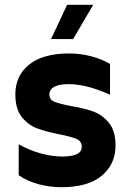

<svg xmlns="http://www.w3.org/2000/svg" viewBox="-20 -771 539 801"><path d="M58 -40V-169Q103 -144 150 -131Q197 -118 240 -118Q321 -118 321 -158Q321 -182 299 -191.5Q277 -201 226 -211Q170 -222 133.5 -236Q97 -250 70.5 -283.5Q44 -317 44 -378Q44 -455 101.5 -501.5Q159 -548 269 -548Q316 -548 361 -536Q406 -524 439 -504V-376Q340 -420 267 -420Q225 -420 205.5 -408.5Q186 -397 186 -377Q186 -355 207 -346.5Q228 -338 279 -328Q333 -319 370 -305.5Q407 -292 434.5 -258.5Q462 -225 462 -164Q462 -86 404.5 -38Q347 10 237 10Q188 10 141 -2.5Q94 -15 58 -40ZM260 -751H369L285 -608H193Z"/></svg>

Font: Chess Sans
Style: Bold
Weight: 700
Designer: Wolf Bōese
Foundry: Wolf Bōese
Version: Version 7.223